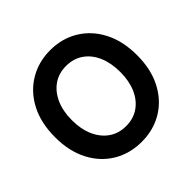

<svg xmlns="http://www.w3.org/2000/svg" viewBox="-182 -896 1090 1090"><g transform="rotate(-45 363.0 -351.0)"><path d="M363 17Q268 17 193 -28Q118 -73 75.5 -155.5Q33 -238 33 -350Q33 -463 75.5 -545.5Q118 -628 193 -673.5Q268 -719 363 -719Q458 -719 532.5 -673.5Q607 -628 649.5 -545.5Q692 -463 692 -350Q692 -238 649.5 -155.5Q607 -73 532.5 -28Q458 17 363 17ZM363 -109Q423 -109 466.5 -139.5Q510 -170 533.5 -224Q557 -278 557 -350Q557 -423 533.5 -477Q510 -531 466.5 -561.5Q423 -592 363 -592Q304 -592 260.5 -561.5Q217 -531 193 -477Q169 -423 169 -350Q169 -278 193 -224Q217 -170 260.5 -139.5Q304 -109 363 -109Z"/></g></svg>

Font: Zen Maru Gothic Black
Style: Regular
Weight: 900
Designer: Yoshimichi Ohira
Foundry: Positype
Version: Version 1.001